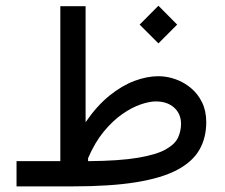

<svg xmlns="http://www.w3.org/2000/svg" viewBox="-20 -663 799 683"><path d="M476.7 -575.5 543.6 -508.7 610.2 -575.5 543.6 -642.6ZM293.3 -100.3Q317.4 -156.4 349.2 -195Q381.1 -233.6 415.2 -257.3Q449.3 -281 480.6 -291.6Q511.8 -302.2 534.2 -302.2Q574.8 -302.2 599.4 -280.2Q624 -258.1 624 -222.2Q624 -197.2 613.5 -173.9Q603 -150.6 570 -131.8Q537 -113 470.9 -101.8Q404.7 -90.6 293.3 -89.7ZM194.6 -89.7H38.8V0H239.7Q372.9 0 463.9 -14.7Q555 -29.4 610 -58.5Q664.9 -87.6 689.3 -130.2Q713.7 -172.7 713.7 -228.5Q713.7 -268.1 699 -298.5Q684.2 -328.9 659.4 -349.7Q634.6 -370.5 604.3 -381.2Q573.9 -391.9 543.2 -391.9Q503.3 -391.9 458.5 -375.3Q413.8 -358.6 369.1 -322.6Q324.5 -286.6 284.5 -228.2V-641H194.6Z"/></svg>

Font: Estedad-VF-FD Black
Style: Regular
Weight: 900
Designer: Amin Abedi
Version: Version 4.000